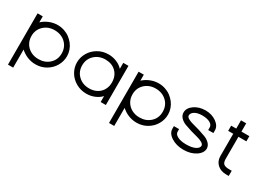

<svg xmlns="http://www.w3.org/2000/svg" viewBox="-25 -1529 3483 2559"><g transform="rotate(30 1716.5 -249.0)"><path d="M171 -491Q218 -534 278.5 -558.5Q339 -583 404 -583Q456 -583 504.5 -567Q553 -551 591 -522.5Q629 -494 657.5 -457Q686 -420 701.5 -375Q717 -330 717 -284Q717 -204 677 -134.5Q637 -65 565 -22.5Q493 20 406 20Q405 20 404 20Q338 20 278 -4.5Q218 -29 171 -72V166V206H91V166V-282V-543V-583H171V-543ZM171 -282Q171 -218 201 -167.5Q231 -117 284 -88.5Q337 -60 402 -60Q403 -60 404 -60Q504 -60 570.5 -121.5Q637 -183 637 -280Q637 -377 571.5 -439.5Q506 -502 404 -503Q303 -503 237 -440.5Q171 -378 171 -282Z M872 -281Q872 -360 913 -429.5Q954 -499 1026.5 -541Q1099 -583 1186 -583Q1252 -583 1311.5 -558.5Q1371 -534 1410 -491V-543V-583H1490V-543V-285V-281V-20V20H1410V-20V-71Q1371 -29 1312.5 -4.5Q1254 20 1187 20Q1187 20 1186 20Q1099 20 1026 -22Q953 -64 912.5 -133Q872 -202 872 -281ZM952 -281Q952 -185 1018 -122.5Q1084 -60 1183 -60Q1184 -60 1186 -60Q1235 -60 1276.5 -76Q1318 -92 1347 -120.5Q1376 -149 1393 -189Q1410 -229 1410 -276V-281Q1410 -379 1348.5 -440.5Q1287 -502 1186 -503Q1085 -503 1018.5 -440.5Q952 -378 952 -281Z M1726 -491Q1773 -534 1833.5 -558.5Q1894 -583 1959 -583Q2011 -583 2059.5 -567Q2108 -551 2146 -522.5Q2184 -494 2212.5 -457Q2241 -420 2256.5 -375Q2272 -330 2272 -284Q2272 -204 2232 -134.5Q2192 -65 2120 -22.5Q2048 20 1961 20Q1960 20 1959 20Q1893 20 1833 -4.5Q1773 -29 1726 -72V166V206H1646V166V-282V-543V-583H1726V-543ZM1726 -282Q1726 -218 1756 -167.5Q1786 -117 1839 -88.5Q1892 -60 1957 -60Q1958 -60 1959 -60Q2059 -60 2125.5 -121.5Q2192 -183 2192 -280Q2192 -377 2126.5 -439.5Q2061 -502 1959 -503Q1858 -503 1792 -440.5Q1726 -378 1726 -282Z M2918 -413V-373H2838V-413Q2838 -453 2794.5 -477.5Q2751 -502 2677 -503Q2604 -503 2560.5 -477.5Q2517 -452 2516 -413Q2516 -390 2547 -371.5Q2578 -353 2625 -341.5Q2672 -330 2727.5 -313Q2783 -296 2830.5 -278Q2878 -260 2911 -227Q2944 -194 2946 -151Q2946 -81 2869 -30.5Q2792 20 2683 20Q2682 20 2681 20Q2572 20 2494 -30Q2416 -80 2416 -150V-190H2496V-150Q2496 -111 2545.5 -85.5Q2595 -60 2676 -60Q2679 -60 2681 -60Q2765 -60 2815.5 -85Q2866 -110 2866 -149Q2864 -172 2831 -191Q2798 -210 2750.5 -221.5Q2703 -233 2648 -249.5Q2593 -266 2546 -284Q2499 -302 2467.5 -335.5Q2436 -369 2436 -413Q2436 -482 2507 -532Q2578 -582 2677 -583Q2776 -583 2847 -532.5Q2918 -482 2918 -413Z M3232 -497V-152Q3233 -101 3257 -80.5Q3281 -60 3341 -60H3381V20H3341Q3258 20 3205.5 -27.5Q3153 -75 3152 -152V-497H3114H3074V-577H3114H3152V-664V-704H3232V-664V-577H3314H3354V-497H3314Z"/></g></svg>

Font: Nordica Advanced
Style: RegularExtended
Weight: 300
Version: Version 1.07